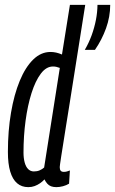

<svg xmlns="http://www.w3.org/2000/svg" viewBox="-20 -760 473 790"><path d="M211.8 10Q199.1 10 190.1 6.5Q181.1 3.1 174.6 -4.2Q168.1 -11.4 162.9 -21.9Q155.3 -13.3 144.9 -6.1Q134.5 1.1 122.4 5.6Q110.4 10 96.5 10Q69 10 50.4 -6Q31.7 -22 22.1 -54.1Q12.5 -86.1 12.5 -134.9Q12.5 -221.5 25.3 -296.3Q38 -371.1 61.2 -427.3Q84.4 -483.5 116.5 -514.9Q148.6 -546.2 187.6 -546.2Q199.8 -546.2 211.2 -543.6Q222.7 -541 235 -535.7L267.7 -740H330.7Q317.6 -655.8 305.8 -582.6Q294 -509.5 284.4 -447.4Q274.8 -385.3 266.5 -334.1Q258.1 -282.8 251.7 -242.1Q245.3 -201.4 240.4 -170.4Q235.5 -139.4 232.1 -118.3Q228.7 -97.1 227.3 -85.9Q225.8 -74.8 225.8 -72.5Q225.8 -62.3 229.7 -57.5Q233.7 -52.8 242.7 -52.8Q248.9 -52.8 255.4 -54.5Q261.8 -56.3 267.6 -58.6L264.2 -4.3Q253.3 2.5 238.9 6.3Q224.5 10 211.8 10ZM119.4 -54.6Q132.5 -54.6 142.9 -59Q153.4 -63.5 161.6 -70.7L226.1 -480.6Q217.9 -483.7 211.7 -485Q205.5 -486.4 198 -486.4Q170.1 -486.4 147.9 -456.8Q125.6 -427.2 109.6 -376.6Q93.7 -326.1 85.2 -263.1Q76.7 -200.1 76.7 -132.5Q76.7 -109.5 81.5 -91.6Q86.3 -73.7 96 -64.1Q105.8 -54.6 119.4 -54.6ZM328.8 -554.7Q345.4 -583 356.9 -614.4Q368.3 -645.7 374.6 -677.7Q380.8 -709.8 381.1 -740H433.5Q433.4 -691.1 416.3 -643.6Q399.2 -596.2 370.6 -554.7Z"/></svg>

Font: Georama
Style: Italic
Weight: 400
Width: 2
Italic angle: -9°
Designer: Jean-Baptiste Levee
Foundry: Production Type
Version: Version 1.000